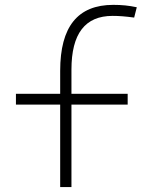

<svg xmlns="http://www.w3.org/2000/svg" viewBox="-20 -762 626 782"><path d="M225.1 0H271V-335.9H500V-379.9H271V-478.5C271 -625 326.7 -697.3 438.5 -697.3C464.4 -697.3 490.2 -695.3 526.4 -690.4L537.1 -732.4C504.9 -739.3 476.1 -742.2 441.4 -742.2C296.4 -742.2 225.1 -653.3 225.1 -473.6V-379.9H44.9V-335.9H225.1Z"/></svg>

Font: Cascadia Code PL ExtraLight
Style: Regular
Weight: 200
Monospace: yes
Designer: Aaron Bell
Foundry: Saja Typeworks
Version: Version 2404.023